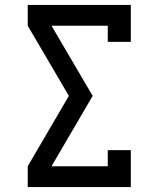

<svg xmlns="http://www.w3.org/2000/svg" viewBox="-20 -755 640 775"><path d="M92 0V-84L258 -368L92 -651V-735H508V-586H415V-651H188L354 -368L188 -84H415V-149H508V0Z"/></svg>

Font: Iosevka Etoile Medium
Style: Regular
Weight: 500
Designer: Belleve Invis
Foundry: Belleve Invis
Version: Version 22.1.2; ttfautohint (v1.8.4)